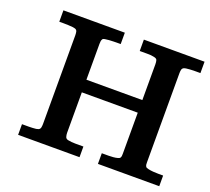

<svg xmlns="http://www.w3.org/2000/svg" viewBox="-104 -720 934 852"><g transform="rotate(20 362.5 -294.0)"><path d="M125 -52.2Q132.3 -53.7 136.2 -55.2Q143.1 -59.1 144.5 -66.9Q146 -75.2 146 -83V-502Q146 -509.8 144.5 -518.1Q143.1 -525.4 136.7 -528.8Q132.3 -530.8 122.6 -532.2Q112.3 -533.2 100.6 -533.7Q88.9 -534.2 78.1 -534.2H61H59.6H58.6V-535.2V-539.1V-585.4V-586.9V-587.9H59.6H61H346.2H347.2H348.6V-586.9V-585.4V-539.1V-535.2V-534.2H347.2H346.2H329.1Q324.2 -534.2 314.5 -533.9Q304.7 -533.7 294.2 -533Q283.7 -532.2 274.9 -530.8Q266.6 -529.3 265.1 -526.9Q261.7 -522 260.7 -516.1Q259.8 -509.3 259.8 -502.9V-333.5H523.9V-502.9Q523.9 -513.7 521.5 -521.5Q519.5 -528.3 508.3 -530.8Q492.2 -534.7 475.1 -534.2Q458 -534.2 440.9 -534.2H439.9H438.5V-535.2V-539.1V-585.4V-586.9V-587.9H439.9H440.9H722.7H723.6H725.1V-586.9V-585.4V-539.1V-535.2V-534.2H723.6H722.7H707.5H693.8Q685.1 -534.2 675.8 -533.4Q666.5 -532.7 658.2 -531.7Q650.4 -530.3 647.5 -528.8Q640.6 -524.9 639.2 -517.6Q637.7 -509.8 637.7 -502V-81.1Q637.7 -75.7 638.2 -69.8Q639.2 -64.9 641.6 -61Q644.5 -56.6 654.8 -54.7Q665.5 -52.2 678.5 -51.3Q691.4 -50.3 704.1 -50.3H722.7H723.6H725.1V-48.8V-47.9V-2.4V-1V0H723.6H722.7H438H437H435.5V-1V-2.4V-47.9V-48.8V-50.3H437H438H452.6H468.3Q478.5 -50.3 489.3 -51.3Q500.5 -52.2 509.3 -54.7Q517.6 -56.6 520 -60.1Q522.5 -64 523.4 -69.3Q523.9 -75.2 523.9 -80.6V-273.9H259.8V-82.5Q259.8 -73.2 262.7 -64Q265.1 -56.2 274.9 -53.7Q292 -50.3 310.5 -50.3H346.2H347.2H348.6V-48.8V-47.9V-2.4V-1V0H347.2H346.2H61H59.6H58.6V-1V-2.4V-47.9V-48.8V-50.3H59.6H61H77.1H90.8Q99.1 -50.3 107.9 -50.8Q116.7 -51.3 125 -52.2Z"/></g></svg>

Font: RIT Rachana
Style: Bold
Weight: 700
Designer: Hussain KH
Version: 1.5.2